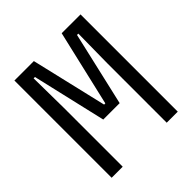

<svg xmlns="http://www.w3.org/2000/svg" viewBox="-209 -959 1117 1117"><g transform="rotate(-45 350.0 -400.0)"><path d="M78 0V-800H238L348 -332H358L467 -800H622V0H531V-489L534 -730H523L418 -274H283L177 -730H166L169 -489V0Z"/></g></svg>

Font: Martian Mono Light
Style: Regular
Weight: 300
Monospace: yes
Designer: Roman Shamin
Foundry: Evil Martians
Version: Version 1.000; ttfautohint (v1.8.4.7-5d5b)